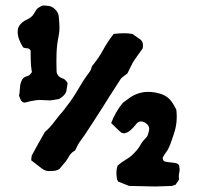

<svg xmlns="http://www.w3.org/2000/svg" viewBox="-20 -641 714 696"><path d="M225 -339Q224 -331 222.5 -323Q221 -315 220 -308Q216 -299 209 -293Q202 -287 194 -282Q187 -281 179 -279.5Q171 -278 163 -277Q150 -277 138 -278Q126 -279 113 -278Q90 -275 70 -269Q69 -269 67.5 -269.5Q66 -270 64 -270Q57 -274 54.5 -280.5Q52 -287 49 -294Q51 -303 51.5 -312.5Q52 -322 53 -331Q55 -343 60 -352Q65 -361 78 -365Q85 -367 87 -369Q90 -373 93.5 -376.5Q97 -380 95 -383Q92 -402 91.5 -421.5Q91 -441 91 -458Q86 -466 78 -466Q70 -466 64 -469Q55 -483 49.5 -497.5Q44 -512 44 -526Q44 -546 60 -559Q68 -566 78.5 -570.5Q89 -575 97 -583Q104 -592 109.5 -602Q115 -612 125 -616Q131 -621 138.5 -621Q146 -621 153 -620Q168 -619 180 -607Q192 -595 193 -581Q195 -563 195.5 -544.5Q196 -526 192 -508Q186 -478 185 -448Q184 -418 185 -386Q185 -378 187 -374Q193 -361 205.5 -357.5Q218 -354 225 -339ZM497 -465Q489 -454 481 -443Q473 -432 465 -420Q459 -410 453.5 -398.5Q448 -387 442 -375Q436 -371 429.5 -365.5Q423 -360 419 -357Q399 -326 381 -298Q363 -270 345 -241Q334 -223 321.5 -204.5Q309 -186 297 -167Q287 -151 275 -135Q263 -119 255 -101Q253 -95 248 -93Q237 -86 231 -75.5Q225 -65 217 -54Q211 -47 205 -40Q199 -33 195 -28Q186 -23 179 -22Q172 -21 164 -21Q146 -19 132 -30Q123 -37 113 -44.5Q103 -52 93 -60Q94 -65 94 -69Q94 -73 95 -77Q106 -98 118 -119Q130 -140 143 -163Q161 -178 176.5 -199Q192 -220 209 -239Q221 -254 232.5 -270Q244 -286 254 -302Q264 -318 273 -333.5Q282 -349 292 -363Q298 -372 304 -379.5Q310 -387 312 -397Q312 -398 314 -402Q337 -429 353.5 -459.5Q370 -490 392 -518Q409 -520 425.5 -520.5Q442 -521 460 -518Q467 -513 475 -507.5Q483 -502 490 -497Q497 -490 498 -481.5Q499 -473 497 -465ZM629 10Q625 16 622 20.5Q619 25 616 29Q612 30 609 31Q606 32 604 33Q589 33 574 34Q559 35 543 35Q520 35 496.5 34Q473 33 448 33Q438 29 428 25Q418 21 408 17Q407 14 405.5 11.5Q404 9 404 7Q402 -4 402 -15.5Q402 -27 406 -40Q420 -53 438 -63.5Q456 -74 469 -89Q481 -101 489 -115.5Q497 -130 509 -141Q514 -146 516.5 -153.5Q519 -161 520 -167Q524 -181 512 -192Q509 -194 507 -195.5Q505 -197 503 -198Q487 -205 476 -194Q471 -188 465.5 -181.5Q460 -175 454 -170Q447 -163 436 -159Q432 -157 427 -158Q422 -159 420 -160Q410 -168 401.5 -177Q393 -186 383 -195Q398 -235 425 -268Q432 -273 438.5 -278Q445 -283 452 -288Q499 -319 558 -302Q589 -294 606 -267Q610 -261 613 -255Q616 -249 619 -244Q625 -198 610 -155Q606 -143 602 -131Q598 -119 593 -108Q589 -98 582 -89Q575 -80 570 -70Q569 -68 571 -62.5Q573 -57 576 -56Q580 -55 584 -54Q588 -53 592 -53Q598 -52 605.5 -51.5Q613 -51 619 -49Q621 -49 623 -47.5Q625 -46 628 -44Q633 -30 630 -16.5Q627 -3 629 10Z"/></svg>

Font: Darumadrop One
Style: Regular
Weight: 400
Version: Version 1.000